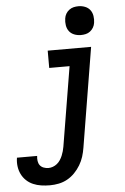

<svg xmlns="http://www.w3.org/2000/svg" viewBox="-128 -794 691 1062"><g transform="rotate(-5 217.5 -263.5)"><path d="M106 223Q81 223 57.5 219.5Q34 216 13 207Q-8 198 -24.5 182.5Q-41 167 -51 146.5Q-61 126 -64 102.5Q-67 79 -63 55H49Q47 69 49 83Q51 97 58.5 107Q66 117 79 122Q92 127 106 127Q118 127 130.5 122.5Q143 118 153.5 109.5Q164 101 171.5 89.5Q179 78 184 66Q189 54 192.5 41.5Q196 29 198 17L271 -424H158V-520H399L308 32Q304 57 296.5 81Q289 105 275.5 127.5Q262 150 243.5 169Q225 188 202.5 200.5Q180 213 155 218Q130 223 106 223ZM349 -590Q329 -590 311.5 -597Q294 -604 283.5 -618Q273 -632 270 -651Q267 -670 270 -689Q272 -703 279 -715Q286 -727 297.5 -735.5Q309 -744 322 -747Q335 -750 349 -750Q368 -750 385.5 -743Q403 -736 413.5 -722Q424 -708 427 -689Q430 -670 427 -651Q425 -637 418 -625Q411 -613 400 -604.5Q389 -596 375.5 -593Q362 -590 349 -590Z"/></g></svg>

Font: Iosevka Gothic
Style: Bold Italic
Weight: 700
Italic angle: -9°
Monospace: yes
Designer: Belleve Invis
Foundry: Belleve Invis
Version: Version 15.5.1; ttfautohint (v1.8.4)